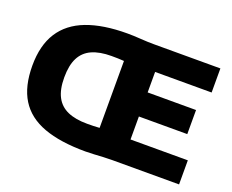

<svg xmlns="http://www.w3.org/2000/svg" viewBox="-120 -947 1395 1154"><g transform="rotate(20 578.0 -369.5)"><path d="M518.5 6.5Q356.5 6.5 250.8 -32.5Q145 -71.5 93.5 -154.5Q42 -237.5 42 -370Q42 -499.5 95.5 -583Q149 -666.5 254 -706.5Q359 -746.5 513.5 -746.5Q554.5 -746.5 599.5 -743.2Q644.5 -740 687.5 -740H1110V-586H748.5V-154H1115V0H689Q660.5 0 630.8 1.5Q601 3 572.2 4.8Q543.5 6.5 518.5 6.5ZM470.5 -153.5Q490 -153.5 510.8 -154Q531.5 -154.5 550 -156V-584Q530.5 -585.5 511 -586Q491.5 -586.5 470 -586.5Q395 -586.5 345.2 -564.2Q295.5 -542 271 -494.2Q246.5 -446.5 246.5 -368.5Q246.5 -292 271.2 -244.8Q296 -197.5 345.8 -175.5Q395.5 -153.5 470.5 -153.5ZM658 -301V-455H1058V-301Z"/></g></svg>

Font: Encode Sans SC SemiExpanded ExtraBold
Style: Regular
Weight: 800
Width: 6
Designer: Multiple Designers
Foundry: Impallari Type
Version: Version 3.002